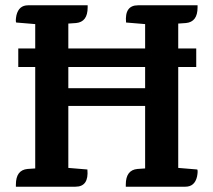

<svg xmlns="http://www.w3.org/2000/svg" viewBox="-20 -705 806 725"><path d="M680 0H455V-8Q455 -63 499 -67L528 -69V-305H238V-71L310 -65Q316 0 265 0H40V-8Q40 -63 84 -67L113 -69V-452H49V-522H113V-614L41 -620Q38 -626 42 -647Q51 -685 86 -685H311V-677Q311 -622 267 -618L238 -616V-522H528V-614L456 -620Q450 -685 501 -685H726V-677Q726 -622 682 -618L653 -616V-522H721V-452H653V-71L725 -65Q728 -59 724 -38Q715 0 680 0ZM238 -372H528V-452H238Z"/></svg>

Font: Karma
Style: Bold
Weight: 700
Designer: Joana Correia
Foundry: Indian Type Foundry
Version: Version 1.202;PS 1.0;hotconv 1.0.78;makeotf.lib2.5.61930; tt